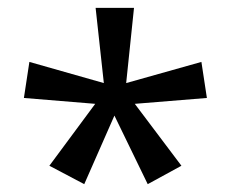

<svg xmlns="http://www.w3.org/2000/svg" viewBox="-20 -780 591 490"><path d="M322 -760 302 -568 494 -622 508 -530 324 -515 443 -357 357 -310 272 -485 195 -310 106 -357 223 -515 41 -530 55 -622 245 -568 224 -760Z"/></svg>

Font: ing115
Style: Regular
Weight: 400
Designer: Monotype Design Team
Foundry: Monotype Imaging Inc.
Version: Version 2.013